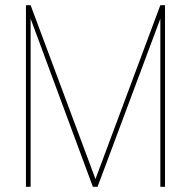

<svg xmlns="http://www.w3.org/2000/svg" viewBox="-20 -720 741 740"><path d="M616 0V-700H598L348 -30L98 -700H80V0H98V-648L338 0H356L598 -648V0Z"/></svg>

Font: Advent Pro
Style: Thin
Weight: 100
Designer: Andreas Kalpakidis
Foundry: Andreas Kalpakidis
Version: Version 2.002 2007